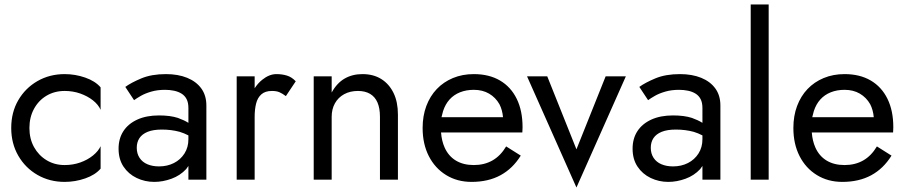

<svg xmlns="http://www.w3.org/2000/svg" viewBox="-20 -800 4033 855"><path d="M111 -230Q111 -182 131.5 -145Q152 -108 187.5 -86.5Q223 -65 268 -65Q305 -65 337.5 -76.5Q370 -88 394 -107.5Q418 -127 428 -149V-49Q404 -21 359.5 -5.5Q315 10 268 10Q201 10 147 -21Q93 -52 61.5 -106.5Q30 -161 30 -230Q30 -300 61.5 -354Q93 -408 147 -439Q201 -470 268 -470Q315 -470 359.5 -454.5Q404 -439 428 -411V-311Q418 -334 394 -353Q370 -372 337.5 -383.5Q305 -395 268 -395Q223 -395 187.5 -374Q152 -353 131.5 -315.5Q111 -278 111 -230Z M538 -413Q564 -432 609.5 -451Q655 -470 719 -470Q773 -470 813.5 -453.5Q854 -437 876.5 -406Q899 -375 899 -330V0H819V-61Q814 -53 809 -47Q782 -18 743.5 -4Q705 10 667 10Q625 10 588.5 -7.5Q552 -25 530 -58Q508 -91 508 -138Q508 -183 529.5 -216Q551 -249 591.5 -267.5Q632 -286 688 -286Q738 -286 772 -275Q800 -265 819 -253V-319Q819 -343 811 -358.5Q803 -374 788.5 -383Q774 -392 755 -396Q736 -400 715 -400Q681 -400 653.5 -392Q626 -384 607 -373Q588 -362 577 -354ZM589 -142Q589 -116 601.5 -97Q614 -78 636.5 -68.5Q659 -59 688 -59Q725 -59 754.5 -74Q784 -89 801.5 -116.5Q819 -144 819 -180V-197Q800 -207 780 -213Q743 -223 701 -223Q662 -223 637.5 -213Q613 -203 601 -185Q589 -167 589 -142Z M1114 0H1034V-460H1114V-407Q1129 -430 1148 -445Q1179 -470 1211 -470Q1236 -470 1257.5 -463.5Q1279 -457 1297 -438L1253 -372Q1237 -384 1224 -389.5Q1211 -395 1191 -395Q1161 -395 1144 -380Q1127 -365 1120.5 -339Q1114 -313 1114 -280Z M1672 -280Q1672 -318 1661 -343.5Q1650 -369 1628 -382Q1606 -395 1574 -395Q1539 -395 1512.5 -380.5Q1486 -366 1471.5 -340Q1457 -314 1457 -280V0H1377V-460H1457V-388Q1480 -430 1514.5 -450Q1549 -470 1594 -470Q1643 -470 1678 -448Q1713 -426 1732.5 -386Q1752 -346 1752 -290V0H1672Z M2080 10Q2016 10 1966.5 -20.5Q1917 -51 1889.5 -105Q1862 -159 1862 -230Q1862 -284 1878.5 -328Q1895 -372 1925 -403.5Q1955 -435 1997 -452.5Q2039 -470 2090 -470Q2158 -470 2206.5 -441.5Q2255 -413 2281 -360Q2307 -307 2307 -234Q2307 -227 2306.5 -219.5Q2306 -212 2306 -210H1944Q1947 -172 1960 -143Q1977 -105 2010 -85Q2043 -65 2090 -65Q2137 -65 2173 -85.5Q2209 -106 2234 -148L2299 -107Q2263 -49 2208.5 -19.5Q2154 10 2080 10ZM2220 -278Q2217 -311 2204 -336Q2187 -366 2158 -383Q2129 -400 2090 -400Q2056 -400 2028.5 -389Q2001 -378 1982 -357Q1963 -336 1953 -305Q1949 -292 1946 -278Z M2417 -460 2547 -135 2677 -460H2767L2547 35L2327 -460Z M2827 -413Q2853 -432 2898.5 -451Q2944 -470 3008 -470Q3062 -470 3102.5 -453.5Q3143 -437 3165.5 -406Q3188 -375 3188 -330V0H3108V-61Q3103 -53 3098 -47Q3071 -18 3032.5 -4Q2994 10 2956 10Q2914 10 2877.5 -7.5Q2841 -25 2819 -58Q2797 -91 2797 -138Q2797 -183 2818.5 -216Q2840 -249 2880.5 -267.5Q2921 -286 2977 -286Q3027 -286 3061 -275Q3089 -265 3108 -253V-319Q3108 -343 3100 -358.5Q3092 -374 3077.5 -383Q3063 -392 3044 -396Q3025 -400 3004 -400Q2970 -400 2942.5 -392Q2915 -384 2896 -373Q2877 -362 2866 -354ZM2878 -142Q2878 -116 2890.5 -97Q2903 -78 2925.5 -68.5Q2948 -59 2977 -59Q3014 -59 3043.5 -74Q3073 -89 3090.5 -116.5Q3108 -144 3108 -180V-197Q3089 -207 3069 -213Q3032 -223 2990 -223Q2951 -223 2926.5 -213Q2902 -203 2890 -185Q2878 -167 2878 -142Z M3403 -780V0H3323V-780Z M3731 10Q3667 10 3617.5 -20.5Q3568 -51 3540.5 -105Q3513 -159 3513 -230Q3513 -284 3529.5 -328Q3546 -372 3576 -403.5Q3606 -435 3648 -452.5Q3690 -470 3741 -470Q3809 -470 3857.5 -441.5Q3906 -413 3932 -360Q3958 -307 3958 -234Q3958 -227 3957.5 -219.5Q3957 -212 3957 -210H3595Q3598 -172 3611 -143Q3628 -105 3661 -85Q3694 -65 3741 -65Q3788 -65 3824 -85.5Q3860 -106 3885 -148L3950 -107Q3914 -49 3859.5 -19.5Q3805 10 3731 10ZM3871 -278Q3868 -311 3855 -336Q3838 -366 3809 -383Q3780 -400 3741 -400Q3707 -400 3679.5 -389Q3652 -378 3633 -357Q3614 -336 3604 -305Q3600 -292 3597 -278Z"/></svg>

Font: Venryn Sans
Style: Regular
Weight: 400
Designer: Owen Earl, indestructible type* (font) & Cristiano Sobral (main changes)
Version: Version 3.600; ttfautohint (v1.8.3)